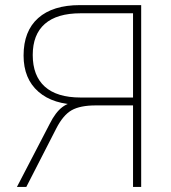

<svg xmlns="http://www.w3.org/2000/svg" viewBox="-20 -739 675 759"><path d="M290 -335.9H304.7L294.9 -325.2Q190.4 -325.2 131.8 -376.5Q73.2 -427.7 73.2 -519.5Q73.2 -616.2 130.9 -667.5Q188.5 -718.8 295.9 -718.8H538.1V0H505.9V-322.3H358.4Q296.9 -322.3 263.2 -303.2Q229.5 -284.2 202.1 -230.5L84 0H46.9L176.8 -250Q199.2 -294.9 226.1 -315.4Q252.9 -335.9 290 -335.9ZM505.9 -353.5V-686.5H298.8Q205.1 -686.5 157.2 -644.5Q109.4 -602.5 109.4 -521.5Q109.4 -439.5 157.2 -396.5Q205.1 -353.5 298.8 -353.5Z"/></svg>

Font: Min Sans VF VF
Style: Regular
Weight: 400
Designer: Jinseong-Kim, NotoSansCJK, Nunito
Foundry: Jinseong-Kim
Version: Version 1.420;Glyphs 3.1.2 (3151)